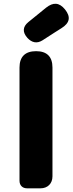

<svg xmlns="http://www.w3.org/2000/svg" viewBox="-20 -1023 394 1043"><path d="M265 -372V-656C265 -715 235 -745 176 -745C117 -745 86 -715 86 -656V-41C86 -16 102 0 127 0H175H200C239 0 265 -26 265 -65ZM273 -844 314 -870C359 -898 366 -931 333 -972C302 -1010 269 -1012 230 -981L187 -946L134 -903C102 -877 102 -847 129 -817C153 -791 181 -785 211 -804Z"/></svg>

Font: GenSenRounded2 TW H
Style: Regular
Weight: 900
Version: Version 2.100;PS 2.1;hotconv 16.6.51;makeotf.lib2.5.65220 DE